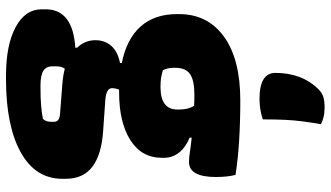

<svg xmlns="http://www.w3.org/2000/svg" viewBox="-251 -634 1102 640"><g transform="rotate(90 300.0 -314.0)"><path d="M310 -628Q223 -628 223 -681Q223 -770 278 -825Q290 -837 304 -841Q318 -845 338 -845Q357 -845 370.5 -841.5Q384 -838 394 -833Q388 -798 384.5 -771Q381 -744 379.5 -714.5Q378 -685 378 -639Q345 -628 310 -628ZM114 -81Q114 -113 133.5 -134.5Q153 -156 190 -163V-169Q110 -185 68.5 -231.5Q27 -278 27 -353V-360Q27 -455 102 -509.5Q177 -564 315 -564Q387 -564 450 -560Q513 -556 563 -548Q570 -521 570 -483Q570 -393 520 -393Q506 -393 486.5 -396Q467 -399 439 -402V-395Q471 -382 488.5 -360Q506 -338 506 -310V-302Q506 -235 447 -197.5Q388 -160 288 -160Q283 -160 279 -160Q274 -149 274 -136Q274 -117 314 -114L414 -107Q494 -102 535 -71.5Q576 -41 576 18V29Q576 119 487.5 168Q399 217 244 217H233Q130 217 70.5 185Q11 153 11 98V85Q11 -6 139 -14V-20Q114 -46 114 -81ZM214 -306Q227 -302 239 -300Q251 -298 270 -298Q345 -298 345 -354V-362Q345 -375 342 -387.5Q339 -400 333 -410Q315 -411 296 -411Q248 -411 227 -396.5Q206 -382 206 -347V-340Q206 -323 214 -306ZM264 102H277Q306 102 331 100Q356 98 376 94Q386 84 386 67V57Q386 39 361 37L258 29Q232 27 209 21Q201 32 201 50V61Q201 83 216 92.5Q231 102 264 102Z"/></g></svg>

Font: Recursive Sn Csl St Blk
Style: Regular
Weight: 900
Version: Version 1.079;hotconv 1.0.112;makeotfexe 2.5.65598; ttfautoh